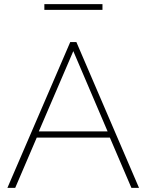

<svg xmlns="http://www.w3.org/2000/svg" viewBox="-20 -915 715 935"><path d="M322 -710H352L657 0H620L515 -245H159L54 0H16ZM504 -275 337 -666 169 -275ZM196 -867V-895H479V-867Z"/></svg>

Font: Raleway Thin ExtraLight
Style: Regular
Weight: 250
Version: Version 4.026